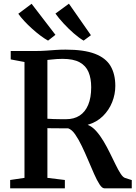

<svg xmlns="http://www.w3.org/2000/svg" viewBox="-20 -1019 736 1039"><path d="M35 0V-45L112.5 -56.5V-683.5L38 -697.5V-743H171Q203 -743 230.2 -745Q257.5 -747 282.8 -748.8Q308 -750.5 335 -750.5Q434.5 -750.5 493.5 -728Q552.5 -705.5 578.2 -661.8Q604 -618 604 -554Q604 -509 587 -466.2Q570 -423.5 537 -390.8Q504 -358 454.5 -343.5Q479 -334 500.2 -310.2Q521.5 -286.5 540.2 -255Q559 -223.5 575.2 -190.2Q591.5 -157 605.8 -127.8Q620 -98.5 632.8 -79Q645.5 -59.5 657 -56L693 -44.5V0H544.5Q532.5 0 518.5 -21.5Q504.5 -43 489.2 -77.8Q474 -112.5 457.2 -152Q440.5 -191.5 422.8 -228.5Q405 -265.5 386.8 -291.8Q368.5 -318 349 -324.5Q338.5 -324.5 322.8 -324.5Q307 -324.5 290 -324.8Q273 -325 258.8 -325Q244.5 -325 236.5 -325.5V-56.5L331 -45V0ZM338 -374Q380.5 -374 410.8 -393.5Q441 -413 457.2 -451.5Q473.5 -490 473.5 -547Q473.5 -595 459 -629.2Q444.5 -663.5 410.8 -682Q377 -700.5 318.5 -700.5Q302 -700.5 287.5 -699.5Q273 -698.5 260.2 -697Q247.5 -695.5 236.5 -694.5V-376.5Q249.5 -375.5 269.5 -374.8Q289.5 -374 309 -374Q328.5 -374 338 -374ZM239.5 -799.5Q221.5 -809.5 199 -826.2Q176.5 -843 153.8 -863.5Q131 -884 111.5 -905Q92 -926 79 -944.5L151 -998.5L280 -830.5L240.5 -799.5ZM432 -799.5Q408 -813.5 379.2 -838.5Q350.5 -863.5 324 -892.2Q297.5 -921 280 -945.5L353 -999L472 -828.5L433 -799.5Z"/></svg>

Font: Merriweather 48pt SemiBold
Style: Regular
Weight: 600
Version: Version 2.100